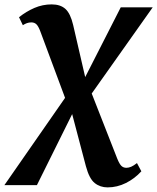

<svg xmlns="http://www.w3.org/2000/svg" viewBox="-82 -580 699 853"><path d="M396 252.5Q363 252.5 338.8 233.2Q314.5 214 299.5 158L234 -90.5L212 -132L97 -441Q88.5 -463.5 79.8 -472Q71 -480.5 57.5 -480.5Q46.5 -480.5 37.5 -477.2Q28.5 -474 19.5 -468L2.5 -503.5Q34.5 -529 71 -544.8Q107.5 -560.5 147.5 -560.5Q186.5 -560.5 208.8 -540.2Q231 -520 243 -469L301 -218L320 -178.5L439 125Q449 149.5 457.8 157.5Q466.5 165.5 479.5 165.5Q489.5 165.5 500.8 160.8Q512 156 526.5 144.5L546 181Q516.5 213.5 477.5 233Q438.5 252.5 396 252.5ZM-62.5 242.5 220.5 -164.5 282.5 -210 454.5 -547.5H596.5L312 -145.5L249 -94L82 242.5Z"/></svg>

Font: Merriweather 36pt ExtraBold
Style: Italic
Weight: 800
Italic angle: -7.8°
Version: Version 2.101